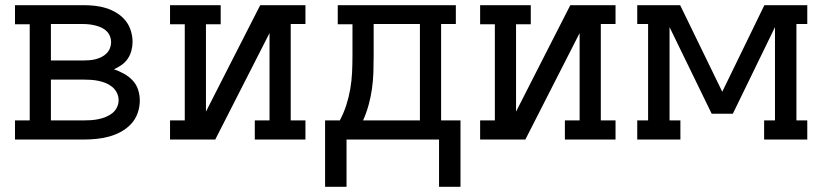

<svg xmlns="http://www.w3.org/2000/svg" viewBox="-20 -540 3190 743"><path d="M38 0V-74H95V-446H38V-520H303Q326 -520 348 -517.5Q370 -515 391 -508.5Q412 -502 431.5 -490Q451 -478 465 -461Q479 -444 486 -422Q493 -400 493 -378Q493 -361 488.5 -344Q484 -327 474.5 -313Q465 -299 451 -289Q437 -279 421 -272Q441 -265 460 -254.5Q479 -244 493.5 -228.5Q508 -213 514.5 -192.5Q521 -172 521 -151Q521 -126 512.5 -102Q504 -78 487 -60Q470 -42 448 -30Q426 -18 402 -11.5Q378 -5 353 -2.5Q328 0 303 0ZM177 -306H303Q315 -306 327 -307Q339 -308 350.5 -311Q362 -314 373 -319.5Q384 -325 392.5 -333.5Q401 -342 405.5 -353.5Q410 -365 410 -377Q410 -389 405.5 -400Q401 -411 392.5 -419.5Q384 -428 373 -433Q362 -438 350.5 -441Q339 -444 327 -445.5Q315 -447 303 -447H177ZM177 -74H303Q318 -74 332.5 -75Q347 -76 361.5 -79Q376 -82 389.5 -87.5Q403 -93 414.5 -102Q426 -111 432.5 -124.5Q439 -138 439 -152Q439 -167 432.5 -180.5Q426 -194 414.5 -203.5Q403 -213 389.5 -218.5Q376 -224 361.5 -227Q347 -230 332.5 -231Q318 -232 303 -232H177Z M638 0V-74H695V-446H638V-520H834V-446H777V-108L863 -277L987 -520H1162V-447H1105V-74H1162V0H966V-74H1023V-412L813 0Z M1238 183V-74H1295Q1310 -102 1320 -133Q1330 -164 1335.5 -196Q1341 -228 1342.5 -260.5Q1344 -293 1344 -325V-446H1287V-520H1744V-447H1687V-74H1762V183H1679V0H1321V183ZM1385 -74H1605V-447H1426V-325Q1426 -293 1425 -261Q1424 -229 1419.5 -197Q1415 -165 1406.5 -134Q1398 -103 1385 -74Z M1838 0V-74H1895V-446H1838V-520H2034V-446H1977V-108L2063 -277L2187 -520H2362V-447H2305V-74H2362V0H2166V-74H2223V-412L2013 0Z M2446 0V-74H2488V-447H2446V-520H2612L2775 -185L2938 -520H3104V-447H3062V-74H3104V0H2937V-74H2979V-435L2816 -100H2734L2571 -435V-74H2613V0Z"/></svg>

Font: Iosevka Plex Etoile
Style: Regular
Weight: 400
Designer: Belleve Invis
Foundry: Belleve Invis
Version: Version 25.1.1; ttfautohint (v1.8.4)